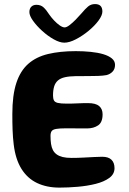

<svg xmlns="http://www.w3.org/2000/svg" viewBox="-20 -870 616 918"><path d="M264 27Q203.5 27 157.2 5Q111 -17 82.5 -62.8Q54 -108.5 45.5 -179.5Q43.5 -195.5 42.2 -212.5Q41 -229.5 40.2 -247.8Q39.5 -266 39.2 -285.2Q39 -304.5 39 -325.5Q39 -414.5 58 -472.8Q77 -531 114.8 -564.5Q152.5 -598 209.8 -611.8Q267 -625.5 342.5 -625.5Q380 -625.5 414 -622Q448 -618.5 474 -610.8Q500 -603 515 -590.5Q530 -578 530 -560Q530 -540 518.5 -527.8Q507 -515.5 489.5 -511Q474 -508 449.2 -507Q424.5 -506 396.8 -506.2Q369 -506.5 343 -506Q311.5 -505.5 290.5 -500.8Q269.5 -496 257 -485.2Q244.5 -474.5 239 -456.8Q233.5 -439 233.5 -413.5Q233.5 -399 237.8 -390.2Q242 -381.5 256.2 -378Q270.5 -374.5 300 -374.5Q311 -374.5 324.2 -374.8Q337.5 -375 351.2 -375.8Q365 -376.5 377.8 -376.8Q390.5 -377 400.5 -377Q437.5 -377 454 -363Q470.5 -349 470.5 -323.5Q470.5 -285 449 -270.5Q427.5 -256 396.5 -256Q384 -256 370.5 -256Q357 -256 343.8 -256.2Q330.5 -256.5 318 -256.5Q305.5 -256.5 296 -256.5Q264 -256.5 248 -253.5Q232 -250.5 226.8 -242.8Q221.5 -235 221.5 -220.5Q221.5 -199 224 -182Q226.5 -165 233 -152.5Q239.5 -140 251 -131.8Q262.5 -123.5 279.8 -119.2Q297 -115 322 -115Q350 -115 378 -116.5Q406 -118 430 -119.2Q454 -120.5 468.5 -120.5Q498.5 -120.5 513 -106.2Q527.5 -92 527.5 -66Q527.5 -37.5 502.5 -19.2Q477.5 -1 437.8 9Q398 19 352 23Q306 27 264 27ZM287.5 -666Q265.5 -666 237 -682Q208.5 -698 182 -722Q155.5 -746 138 -770.5Q120.5 -795 120.5 -812Q120.5 -829 129.8 -838Q139 -847 154 -847Q175 -847 188.2 -834.8Q201.5 -822.5 215.5 -800.5Q225.5 -786 239 -771.8Q252.5 -757.5 266 -748.2Q279.5 -739 289 -739Q298.5 -739 312.5 -749.8Q326.5 -760.5 342 -776.2Q357.5 -792 370 -806.5Q387.5 -827.5 401.2 -839Q415 -850.5 434.5 -850.5Q469.5 -850.5 469.5 -815Q469.5 -796.5 450.8 -771.2Q432 -746 402.8 -722Q373.5 -698 342.5 -682Q311.5 -666 287.5 -666Z"/></svg>

Font: Gluten SemiBold
Style: Regular
Weight: 600
Designer: Tyler Finck
Foundry: Etcetera Type Company
Version: Version 1.300